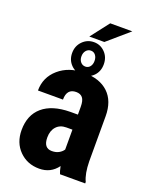

<svg xmlns="http://www.w3.org/2000/svg" viewBox="-154 -907 779 997"><g transform="rotate(20 235.5 -408.5)"><path d="M301.3 0Q295.4 -12.2 289.6 -41Q252.4 9.8 189 9.8Q122.6 9.8 78.9 -34.2Q35.2 -78.1 35.2 -147.9Q35.2 -231 88.1 -276.4Q141.1 -321.8 240.7 -322.8H282.7V-365.2Q282.7 -400.9 270.5 -415.5Q258.3 -430.2 234.9 -430.2Q183.1 -430.2 183.1 -369.6H44.9Q44.9 -442.9 99.9 -490.5Q154.8 -538.1 238.8 -538.1Q325.7 -538.1 373.3 -492.9Q420.9 -447.8 420.9 -363.8V-115.2Q421.9 -46.9 440.4 -8.3V0ZM219.7 -98.6Q242.7 -98.6 258.8 -107.9Q274.9 -117.2 282.7 -129.9V-239.7H249.5Q214.4 -239.7 194.1 -217.3Q173.8 -194.8 173.8 -157.2Q173.8 -98.6 219.7 -98.6ZM278.3 -825.7H400.4L282.7 -724.1H199.7ZM145 -613.8Q145 -652.8 170.9 -679Q196.8 -705.1 233.4 -705.1Q269 -705.1 294.4 -679.2Q319.8 -653.3 319.8 -613.8Q319.8 -574.7 295.2 -549.3Q270.5 -523.9 233.4 -523.9Q195.3 -523.9 170.2 -549.6Q145 -575.2 145 -613.8ZM196.3 -613.8Q196.3 -594.7 206.8 -582.5Q217.3 -570.3 233.4 -570.3Q249 -570.3 258.8 -582.5Q268.6 -594.7 268.6 -613.8Q268.6 -633.3 258.8 -645.8Q249 -658.2 233.4 -658.2Q217.3 -658.2 206.8 -645.8Q196.3 -633.3 196.3 -613.8Z"/></g></svg>

Font: Roboto Condensed
Style: Bold
Weight: 700
Designer: Google
Version: Version 2.134; 2016